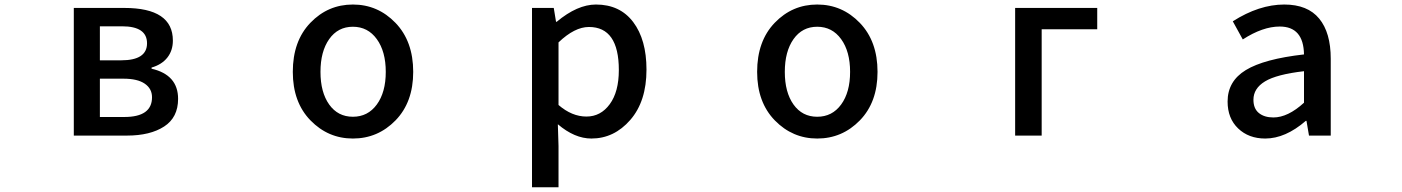

<svg xmlns="http://www.w3.org/2000/svg" viewBox="-20 -584 6040 827"><path d="M297.9 0V-549.8H515.6Q724.6 -549.8 724.6 -409.2Q724.6 -366.2 700.7 -335.9Q676.8 -305.7 632.8 -293V-288.1Q747.1 -261.7 747.1 -158.2Q747.1 -78.1 687 -39.1Q627 0 526.4 0ZM410.2 -324.2H502Q613.3 -324.2 613.3 -397.5Q613.3 -470.7 505.9 -470.7H410.2ZM410.2 -80.1H515.6Q634.8 -80.1 634.8 -165Q634.8 -202.1 603.5 -223.6Q572.3 -245.1 511.7 -245.1H410.2Z M1500 12.7Q1393.6 12.7 1317.4 -65.4Q1241.2 -143.6 1241.2 -274.4Q1241.2 -407.2 1316.9 -485.8Q1392.6 -564.5 1500 -564.5Q1607.4 -564.5 1683.6 -485.4Q1759.8 -406.2 1759.8 -274.4Q1759.8 -143.6 1683.6 -65.4Q1607.4 12.7 1500 12.7ZM1397.9 -133.8Q1435.5 -81.1 1500 -81.1Q1564.5 -81.1 1603 -133.8Q1641.6 -186.5 1641.6 -274.4Q1641.6 -362.3 1603 -415.5Q1564.5 -468.8 1500 -468.8Q1435.5 -468.8 1397.9 -415.5Q1360.4 -362.3 1360.4 -274.4Q1360.4 -186.5 1397.9 -133.8Z M2271.5 222.7V-549.8H2365.2L2375 -490.2H2377.9Q2466.8 -564.5 2546.9 -564.5Q2650.4 -564.5 2707.5 -488.8Q2764.6 -413.1 2764.6 -284.2Q2764.6 -147.5 2694.8 -67.4Q2625 12.7 2527.3 12.7Q2455.1 12.7 2382.8 -48.8L2385.7 44.9V222.7ZM2505.9 -82Q2567.4 -82 2606.4 -135.3Q2645.5 -188.5 2645.5 -282.2Q2645.5 -467.8 2516.6 -467.8Q2455.1 -467.8 2385.7 -401.4V-131.8Q2443.4 -82 2505.9 -82Z M3500 12.7Q3393.6 12.7 3317.4 -65.4Q3241.2 -143.6 3241.2 -274.4Q3241.2 -407.2 3316.9 -485.8Q3392.6 -564.5 3500 -564.5Q3607.4 -564.5 3683.6 -485.4Q3759.8 -406.2 3759.8 -274.4Q3759.8 -143.6 3683.6 -65.4Q3607.4 12.7 3500 12.7ZM3397.9 -133.8Q3435.5 -81.1 3500 -81.1Q3564.5 -81.1 3603 -133.8Q3641.6 -186.5 3641.6 -274.4Q3641.6 -362.3 3603 -415.5Q3564.5 -468.8 3500 -468.8Q3435.5 -468.8 3397.9 -415.5Q3360.4 -362.3 3360.4 -274.4Q3360.4 -186.5 3397.9 -133.8Z M4352.5 0V-549.8H4706.1V-458H4466.8V0Z M5429.7 12.7Q5358.4 12.7 5313 -30.8Q5267.6 -74.2 5267.6 -146.5Q5267.6 -234.4 5346.2 -282.2Q5424.8 -330.1 5596.7 -349.6Q5594.7 -469.7 5492.2 -469.7Q5418.9 -469.7 5333 -414.1L5290 -492.2Q5403.3 -564.5 5511.7 -564.5Q5612.3 -564.5 5662.1 -503.9Q5711.9 -443.4 5711.9 -331.1V0H5618.2L5607.4 -63.5H5604.5Q5516.6 12.7 5429.7 12.7ZM5464.8 -78.1Q5527.3 -78.1 5596.7 -141.6V-277.3Q5478.5 -263.7 5428.7 -233.4Q5378.9 -203.1 5378.9 -154.3Q5378.9 -116.2 5402.3 -97.2Q5425.8 -78.1 5464.8 -78.1Z"/></svg>

Font: Gen Shin Gothic Monospace Medium
Style: Regular
Weight: 500
Designer: [Source Han Sans]
Ryoko NISHIZUKA  (kana & ideographs); Paul D. Hunt (Latin, Greek & Cyrillic); Wenlong ZHANG  (bopomofo
Version: Version 1.002.20150607